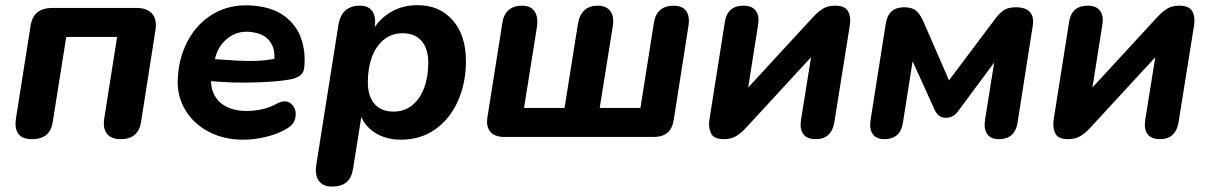

<svg xmlns="http://www.w3.org/2000/svg" viewBox="-20 -520 4593 729"><path d="M40.5 -69.6 95.9 -420.8Q101.5 -457.1 122.6 -473.6Q143.6 -490 180.7 -490H497.6Q538.3 -490 557.6 -467.9Q576.9 -445.7 570.2 -405.2L515.7 -57.4Q505.5 8.4 438.7 8.4Q402.4 8.4 386.2 -11.9Q370.1 -32.3 375.7 -69.6L424.6 -379.7H231.5L180.3 -57.4Q175.5 -24.5 155.9 -8Q136.2 8.4 101.1 8.4Q64.8 8.4 49.9 -11.8Q34.9 -32.1 40.5 -69.6Z M654.7 -214.3Q657.1 -296.7 692.2 -363.5Q727.4 -430.4 789.2 -466.9Q851 -503.4 928.6 -499.4Q1008.6 -495.5 1056.7 -461.4Q1104.7 -427.3 1123.1 -374.9Q1141.6 -322.5 1134.9 -262Q1132.7 -241.8 1117.5 -231.9Q1102.3 -222 1081.9 -218.4Q1052.4 -213.4 1022.6 -210.9Q992.8 -208.4 959.6 -207.4Q908.8 -205.4 860.3 -207Q811.9 -208.6 757.9 -214L771.2 -297Q791.4 -295.2 804.5 -294.8Q880.3 -288.8 933 -288.5Q985.6 -288.2 1037.1 -299.8L1020.7 -285.6Q1027.3 -332.8 1004.3 -363.5Q981.4 -394.3 928 -399Q879.3 -403 843.8 -374.2Q808.3 -345.3 797.7 -302.2L786.1 -252Q775.3 -205.6 788.8 -170.6Q802.3 -135.6 835.6 -117.1Q868.8 -98.7 916.6 -98.7Q946.1 -98.7 976.2 -105.4Q1006.3 -112.2 1030.7 -126.2Q1063 -143.8 1084.1 -127.2Q1105.2 -110.5 1102.4 -79.9Q1099.7 -49.3 1070 -32.1Q1036 -11.5 990.6 -0.6Q945.3 10.4 904.3 10.4Q830.3 10.4 773 -19.5Q715.8 -49.4 684.5 -100.9Q653.2 -152.4 654.7 -214.3Z M1180.8 106.4 1265.1 -426.4Q1277.4 -498.4 1346.6 -498.4Q1379.7 -498.4 1394.1 -476.7Q1408.5 -454.9 1402.5 -415.4L1394.7 -367.2L1393.8 -403.3Q1421.8 -450.3 1465.8 -475.4Q1509.7 -500.4 1564.9 -500.4Q1648.7 -500.4 1698.9 -443.1Q1749.1 -385.8 1749.1 -288.4Q1749.1 -204.4 1718.7 -136.3Q1688.3 -68.2 1632.5 -28.9Q1576.7 10.4 1502.1 10.4Q1445.5 10.4 1403.8 -16Q1362.1 -42.3 1345.1 -91.9L1354.3 -91.7L1320.6 120.4Q1315 155.5 1295.3 172Q1275.7 188.4 1239.6 188.4Q1206.5 188.4 1190.7 166.7Q1175 145.1 1180.8 106.4ZM1606.1 -281.2Q1606.1 -335.5 1580.5 -364.6Q1555 -393.8 1508.5 -393.8Q1468 -393.8 1438 -369.9Q1408.1 -346 1392.3 -303.9Q1376.6 -261.8 1376.6 -208.8Q1376.6 -154.6 1402.1 -125.4Q1427.7 -96.3 1474.1 -96.3Q1514.7 -96.3 1544.6 -120Q1574.5 -143.8 1590.3 -186Q1606.1 -228.3 1606.1 -281.2Z M1830.7 -75 1887.3 -432.2Q1891.9 -465.1 1911.2 -481.8Q1930.4 -498.4 1961.9 -498.4Q1995 -498.4 2009.6 -476.9Q2024.3 -455.3 2018.7 -418L1969.7 -110.3H2123.6L2174.5 -430.7Q2180 -463.5 2198.8 -481Q2217.7 -498.4 2249.1 -498.4Q2282.2 -498.4 2297.3 -478.1Q2312.3 -457.7 2306.7 -420.4L2257 -110.3H2411.7L2462.6 -432.2Q2467.2 -465.1 2486.5 -481.8Q2505.7 -498.4 2537.2 -498.4Q2570.3 -498.4 2584.9 -478.8Q2599.6 -459.1 2594 -421.8L2538 -64Q2527.8 0 2462.2 0H1894.7Q1858.8 0 1842 -19.5Q1825.1 -39.1 1830.7 -75Z M2674.1 -68.9 2732.3 -437.1Q2736.9 -467.5 2754.7 -483Q2772.4 -498.4 2802.7 -498.4Q2835.4 -498.4 2849.6 -479.3Q2863.9 -460.1 2858.4 -426L2814.5 -147.5H2783.7L3068.4 -456.5Q3088.1 -477.6 3106.2 -488Q3124.2 -498.4 3150.7 -498.4Q3188.6 -498.4 3200.3 -476.6Q3212.1 -454.8 3206.4 -421.9L3147.5 -53.8Q3142.1 -23.3 3124.3 -7.4Q3106.6 8.4 3077.9 8.4Q3044.4 8.4 3030.2 -10.7Q3015.9 -29.9 3021.3 -64.8L3066 -343.4H3096.9L2812.1 -34.3Q2792.4 -13.2 2773.6 -2.4Q2754.8 8.4 2728.3 8.4Q2689.8 8.4 2679.2 -14.6Q2668.5 -37.6 2674.1 -68.9Z M3285.7 -66 3343.1 -429.8Q3352.3 -492.4 3412.9 -492.4Q3442.8 -492.4 3457.8 -479.6Q3472.9 -466.7 3484.1 -442.5L3583.3 -215L3761.1 -451.7Q3775.9 -470.7 3792.1 -481.6Q3808.2 -492.4 3837.7 -492.4Q3874.4 -492.4 3890.5 -474.3Q3906.7 -456.3 3901.1 -421.2L3843.5 -54.2Q3838.9 -23.5 3820.8 -7.5Q3802.6 8.4 3773.3 8.4Q3741.7 8.4 3728.1 -11.2Q3714.6 -30.9 3720.2 -66L3761.7 -326.2H3787.1L3617.2 -97Q3599.4 -72.8 3572.1 -72.8Q3555.3 -72.8 3545.6 -80.6Q3535.8 -88.4 3529.6 -101.3L3427.4 -326.2H3451.2L3408.3 -54.2Q3403.7 -22.5 3385.6 -7Q3367.6 8.4 3339.1 8.4Q3306.4 8.4 3293.3 -11.2Q3280.1 -30.9 3285.7 -66Z M3981.1 -68.9 4039.3 -437.1Q4043.9 -467.5 4061.7 -483Q4079.4 -498.4 4109.7 -498.4Q4142.4 -498.4 4156.6 -479.3Q4170.9 -460.1 4165.4 -426L4121.5 -147.5H4090.7L4375.4 -456.5Q4395.1 -477.6 4413.2 -488Q4431.2 -498.4 4457.7 -498.4Q4495.6 -498.4 4507.3 -476.6Q4519.1 -454.8 4513.4 -421.9L4454.5 -53.8Q4449.1 -23.3 4431.3 -7.4Q4413.6 8.4 4384.9 8.4Q4351.4 8.4 4337.2 -10.7Q4322.9 -29.9 4328.3 -64.8L4373 -343.4H4403.9L4119.1 -34.3Q4099.4 -13.2 4080.6 -2.4Q4061.8 8.4 4035.3 8.4Q3996.8 8.4 3986.2 -14.6Q3975.5 -37.6 3981.1 -68.9Z"/></svg>

Font: SN Pro Thin
Style: Italic
Weight: 200
Italic angle: -9°
Designer: Tobias Whetton
Foundry: Supernotes
Version: Version 1.003;Glyphs 3.3 (3324)